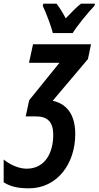

<svg xmlns="http://www.w3.org/2000/svg" viewBox="-91 -786 537 1046"><path d="M197 -606H305C328 -644 392 -722 424 -755L426 -766H350C327 -748 299 -720 267 -686C249 -721 231 -748 217 -766H145L142 -754C161 -714 187 -645 197 -606ZM66 240C221 240 319 106 319 -56C319 -149 283 -218 196 -237L388 -464L405 -545H89L67 -444H233L68 -240L49 -152H104C168 -152 199 -122 199 -51C199 47 154 133 54 133C14 133 -35 113 -71 83V207C-37 229 3 240 66 240Z"/></svg>

Font: Noto Sans ExtraCondensed
Style: Bold Italic
Weight: 700
Width: 2
Italic angle: -12°
Designer: Monotype Design Team
Foundry: Monotype Imaging Inc.
Version: Version 2.013